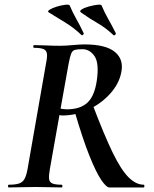

<svg xmlns="http://www.w3.org/2000/svg" viewBox="-20 -823 675 843"><path d="M19 0Q15 0 15 -6Q15 -12 19 -12Q48 -12 64 -17.5Q80 -23 88 -38Q96 -53 101 -81L182 -544Q188 -573 186 -587.5Q184 -602 171 -607.5Q158 -613 130 -613Q126 -613 126 -619Q126 -625 130 -625Q153 -625 182.5 -623.5Q212 -622 244 -622Q267 -622 299 -625Q331 -628 351 -628Q445 -628 485 -594.5Q525 -561 512 -503Q502 -454 463 -411Q424 -368 369 -342Q314 -316 253 -316Q250 -316 246.5 -316.5Q243 -317 241 -318L199 -81Q194 -53 195.5 -38Q197 -23 210 -17.5Q223 -12 250 -12Q254 -12 254 -6Q254 0 251 0Q227 0 198.5 -1Q170 -2 136 -2Q103 -2 72.5 -1Q42 0 19 0ZM460 0Q447 0 424.5 -33Q402 -66 372.5 -139.5Q343 -213 308 -333L388 -360Q437 -231 474 -154.5Q511 -78 544 -45Q577 -12 611 -12Q614 -12 614 -6Q614 0 611 0Q550 0 514 0Q478 0 460 0ZM273 -343Q332 -343 363.5 -372Q395 -401 405 -469Q416 -546 395 -576.5Q374 -607 342 -607Q320 -607 309 -604Q298 -601 292.5 -587.5Q287 -574 281 -542L246 -346Q252 -345 259 -344Q266 -343 273 -343ZM478 -669Q444 -701 409 -721Q374 -741 336 -768Q327 -774 338.5 -781.5Q350 -789 370 -794.5Q390 -800 407 -802Q424 -804 426 -799Q440 -766 455.5 -739Q471 -712 488 -678Q490 -674 485.5 -670Q481 -666 478 -669ZM338 -669Q304 -701 270 -722Q236 -743 195 -768Q186 -773 198 -780.5Q210 -788 229.5 -794Q249 -800 266.5 -802Q284 -804 286 -799Q300 -766 315.5 -739Q331 -712 347 -678Q349 -674 345 -670.5Q341 -667 338 -669Z"/></svg>

Font: Cormorant Light
Style: Bold Italic
Weight: 700
Italic angle: -10°
Version: Version 4.000